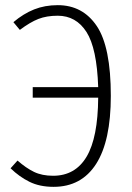

<svg xmlns="http://www.w3.org/2000/svg" viewBox="-20 -714 512 745"><path d="M410 -342Q410 -167 353 -78Q296 11 188 11Q134 11 94.5 -8.5Q55 -28 21 -61L48 -91Q81 -62 112 -47Q143 -32 186 -32Q272 -32 316 -106Q360 -180 361 -335H107V-376H361Q356 -527 315.5 -590Q275 -653 204 -653Q161 -653 129 -640.5Q97 -628 57 -598L32 -628Q71 -661 112.5 -677.5Q154 -694 204 -694Q301 -694 355.5 -613Q410 -532 410 -342Z"/></svg>

Font: Fira Sans Condensed ExtraLight
Style: Regular
Weight: 275
Width: 3
Designer: Carrois Corporate & Edenspiekermann AG
Foundry: Carrois Corporate GbR & Edenspiekermann AG
Version: Version 4.203